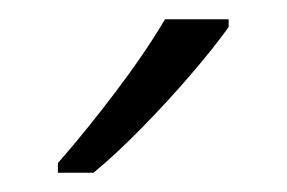

<svg xmlns="http://www.w3.org/2000/svg" viewBox="-20 -785 297 199"><path d="M217 -757Q202 -736 178 -708Q154 -680 127 -652.5Q100 -625 77 -606H40V-616Q69 -649 100 -690Q131 -731 151 -765H217Z"/></svg>

Font: Noto Sans Myanmar SemiCondensed Light
Style: Regular
Weight: 300
Width: 4
Designer: Monotype Design Team
Foundry: Monotype Imaging Inc.
Version: Version 2.107; ttfautohint (v1.8.4.7-5d5b)